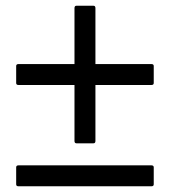

<svg xmlns="http://www.w3.org/2000/svg" viewBox="-20 -838 595 672"><path d="M518.1 -547.4Q518.1 -540.5 509.8 -540.5H314V-344.7Q314 -336.4 307.1 -336.4H247.6Q240.7 -336.4 240.7 -344.7V-540.5H44.9Q36.6 -540.5 36.6 -547.4V-606.9Q36.6 -613.8 44.9 -613.8H240.7V-809.6Q240.7 -817.9 247.6 -817.9H307.1Q314 -817.9 314 -809.6V-613.8H509.8Q518.1 -613.8 518.1 -606.9ZM518.1 -192.9Q518.1 -186 509.8 -186H44.9Q36.6 -186 36.6 -192.9V-252.4Q36.6 -259.3 44.9 -259.3H509.8Q518.1 -259.3 518.1 -252.4Z"/></svg>

Font: Della Respira
Style: Regular
Weight: 500
Version: Version 0.201